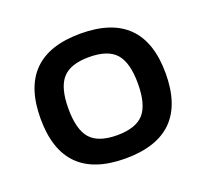

<svg xmlns="http://www.w3.org/2000/svg" viewBox="-93 -594 766 714"><g transform="rotate(-20 290.5 -237.0)"><path d="M43 -237Q43 -484 290 -484Q538 -484 538 -237Q538 10 290 10Q43 10 43 -237ZM428 -237Q428 -319 396.5 -355Q365 -391 290 -391Q216 -391 184.5 -355Q153 -319 153 -237Q153 -154 184.5 -118Q216 -82 290 -82Q365 -82 396.5 -118Q428 -154 428 -237Z"/></g></svg>

Font: Kanit
Style: Regular
Weight: 400
Designer: Katatrad Team
Foundry: Cadson Demak
Version: Version 1.001